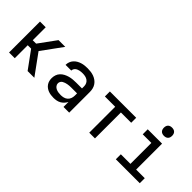

<svg xmlns="http://www.w3.org/2000/svg" viewBox="59 -1506 2282 2282"><g transform="rotate(45 1200.0 -365.5)"><path d="M416 0 257 -218H200V0H104V-520H200V-302H257L416 -520H529L340 -260L529 0Z M858 8Q836 8 813.5 5Q791 2 770.5 -5.5Q750 -13 731.5 -26.5Q713 -40 700.5 -58.5Q688 -77 682.5 -98.5Q677 -120 677 -142Q677 -170 686 -197Q695 -224 714.5 -244.5Q734 -265 759 -278Q784 -291 811 -298.5Q838 -306 866 -308.5Q894 -311 921 -311H1019V-348Q1019 -370 1009.5 -390Q1000 -410 982 -422.5Q964 -435 942.5 -439.5Q921 -444 899 -444Q886 -444 873 -443Q860 -442 847.5 -439Q835 -436 823 -431Q811 -426 801 -417.5Q791 -409 785 -397Q779 -385 779 -372V-371H683V-374Q683 -399 692 -422.5Q701 -446 717.5 -464.5Q734 -483 755.5 -495.5Q777 -508 801 -515.5Q825 -523 849.5 -525.5Q874 -528 899 -528Q925 -528 951.5 -524.5Q978 -521 1003 -512Q1028 -503 1050 -487Q1072 -471 1087 -449Q1102 -427 1108.5 -401Q1115 -375 1115 -348V0H1019V-84Q1008 -62 991 -43.5Q974 -25 952.5 -13Q931 -1 906.5 3.5Q882 8 858 8ZM895 -76Q919 -76 942.5 -82Q966 -88 984 -103.5Q1002 -119 1010.5 -142Q1019 -165 1019 -189V-228H921Q906 -228 890.5 -227Q875 -226 860 -223Q845 -220 830.5 -215.5Q816 -211 802.5 -203Q789 -195 781 -181.5Q773 -168 773 -152Q773 -132 785.5 -115.5Q798 -99 816.5 -90.5Q835 -82 855 -79Q875 -76 895 -76Z M1452 0V-436H1279V-520H1721V-436H1548V0Z M1899 0V-84H2060V-436H1915V-520H2156V-84H2301V0ZM2106 -601Q2092 -601 2078.5 -605Q2065 -609 2055 -619Q2045 -629 2041 -642.5Q2037 -656 2037 -670Q2037 -684 2041 -697.5Q2045 -711 2055 -721Q2065 -731 2078.5 -735Q2092 -739 2106 -739Q2120 -739 2133.5 -735Q2147 -731 2157 -721Q2167 -711 2171 -697.5Q2175 -684 2175 -670Q2175 -656 2171 -642.5Q2167 -629 2157 -619Q2147 -609 2133.5 -605Q2120 -601 2106 -601Z"/></g></svg>

Font: Iosevka Fixed Curly Md Ex
Style: Regular
Weight: 500
Width: 7
Monospace: yes
Designer: Belleve Invis
Foundry: Belleve Invis
Version: Version 30.1.2